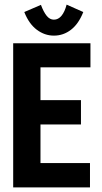

<svg xmlns="http://www.w3.org/2000/svg" viewBox="-20 -810 440 830"><path d="M37 0V-623H371V-519H155V-377H330V-272H155V-105H369V0ZM268 -790 340 -758Q320 -707 287 -681.5Q254 -656 213 -656Q173 -656 139 -681.5Q105 -707 85 -758L157 -789Q168 -759 181.5 -742Q195 -725 213 -725Q232 -725 246 -742Q260 -759 268 -790Z"/></svg>

Font: Inconsolata Condensed Black
Style: Regular
Weight: 900
Width: 3
Monospace: yes
Designer: Raph Levien, Cyreal, Brenton Simpson
Foundry: Raph Levien, Cyreal, Google
Version: Version 3.001; ttfautohint (v1.8.2.53-6de2)